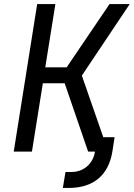

<svg xmlns="http://www.w3.org/2000/svg" viewBox="-20 -750 662 950"><path d="M48 0H138L192 -338H300L416 0H450C440 62 393 101 333 101H304L291 180H320C442 180 517 117 536 0L547 -71H491L385 -376L622 -730H522L310 -417H204L254 -730H164Z"/></svg>

Font: JetBrains Mono
Style: Italic
Weight: 400
Italic angle: -9°
Monospace: yes
Designer: Philipp Nurullin, Konstantin Bulenkov
Foundry: JetBrains
Version: Version 2.305